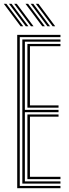

<svg xmlns="http://www.w3.org/2000/svg" viewBox="-37 -982 358 1002"><path d="M52.8 0V-800H278.5V-788.2H66.2V-11.8H278.5V0ZM106 -47.2V-384.8H268.5V-373H119.2V-59.2H278.5V-47.2ZM79.5 -23.8V-776.2H278.5V-764.5H92.8V-408.5H268.5V-396.5H92.8V-35.5H278.5V-23.8ZM106 -420.2V-752.8H278.5V-740.8H119.2V-432H268.5V-420.2ZM124.5 -845 37 -962H50.5L137.8 -845ZM70.5 -845 -17 -962H-3.5L84 -845ZM97.5 -845 10 -962H23.5L111 -845ZM237.5 -845 150.2 -962H163.8L251 -845ZM183.5 -845 96.2 -962H109.8L197 -845ZM210.5 -845 123.2 -962H136.8L224 -845Z"/></svg>

Font: Big Shoulders Inline Display Thin
Style: Regular
Weight: 400
Version: Version 2.002